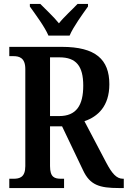

<svg xmlns="http://www.w3.org/2000/svg" viewBox="-20 -951 646 971"><path d="M225 -771H332C351 -816 398 -880 425 -918V-931H372C346 -903 304 -866 278 -833C252 -866 211 -903 184 -931H131V-918C158 -880 206 -816 225 -771ZM27 0H304V-47H290C256 -47 233 -54 233 -111V-312H294L400 -90C435 -15 483 0 582 0H606V-47H602C569 -47 546 -74 517 -129L407 -338C474 -361 533 -413 533 -525C533 -650 464 -714 293 -714H27V-667H48C77 -667 108 -659 108 -602V-111C108 -54 79 -47 48 -47H27ZM279 -364H233V-661H281C365 -661 401 -617 401 -518C401 -418 366 -364 279 -364Z"/></svg>

Font: Noto Serif Sinhala Condensed SemiBold
Style: Regular
Weight: 600
Width: 3
Designer: Jelle Bosma - Monotype Design Team
Foundry: Monotype Imaging Inc.
Version: Version 2.007